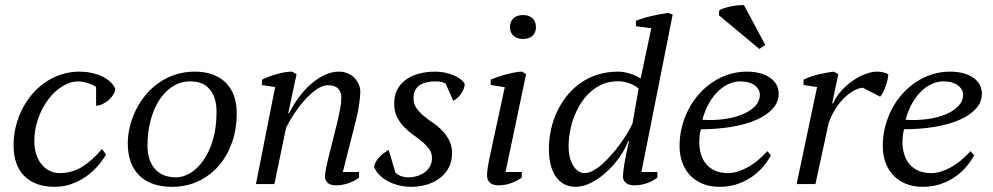

<svg xmlns="http://www.w3.org/2000/svg" viewBox="-20 -721 3891 752"><path d="M395.5 -116.2Q381.8 -92.3 361.8 -69.6Q341.8 -46.9 316.2 -29.1Q290.5 -11.2 259.8 -0.2Q229 10.7 193.8 10.7Q118.2 10.7 75.7 -31.2Q33.2 -73.2 33.2 -152.3Q33.2 -190.4 42.2 -226.6Q51.3 -262.7 67.6 -294.7Q84 -326.7 107.2 -353.5Q130.4 -380.4 158.9 -399.7Q187.5 -418.9 220.9 -429.7Q254.4 -440.4 291 -440.4Q314.5 -440.4 336.9 -435.8Q359.4 -431.2 378.2 -422.6Q397 -414.1 410.9 -401.6Q424.8 -389.2 431.6 -373Q430.7 -361.3 423.1 -349.4Q415.5 -337.4 404.5 -328.1Q393.6 -318.8 380.6 -313Q367.7 -307.1 356.4 -307.1V-380.4Q345.7 -388.2 325.9 -395Q306.2 -401.9 285.6 -401.9Q253.9 -401.9 223.1 -382.3Q192.4 -362.8 168.2 -330.3Q144 -297.9 129.2 -255.6Q114.3 -213.4 114.3 -168Q114.3 -138.7 122.3 -115.5Q130.4 -92.3 143.8 -76.2Q157.2 -60.1 175 -51.5Q192.9 -43 212.4 -43Q262.7 -43 302.5 -68.1Q342.3 -93.3 379.4 -137.2Z M480.5 -160.2Q480.5 -190.4 488 -222.9Q495.6 -255.4 510.5 -286.6Q525.4 -317.9 547.6 -345.7Q569.8 -373.5 598.9 -394.5Q627.9 -415.5 664.1 -428Q700.2 -440.4 743.2 -440.4Q780.8 -440.4 811 -429.9Q841.3 -419.4 862.8 -398.7Q884.3 -377.9 895.8 -347.4Q907.2 -316.9 907.2 -276.9Q907.2 -215.3 888.7 -162.8Q870.1 -110.4 836.7 -71.8Q803.2 -33.2 756.6 -11.2Q710 10.7 654.3 10.7Q613.8 10.7 581.5 0Q549.3 -10.7 526.9 -32.2Q504.4 -53.7 492.4 -85.7Q480.5 -117.7 480.5 -160.2ZM725.6 -402.3Q686.5 -402.3 655.3 -381.8Q624 -361.3 602.3 -326.7Q580.6 -292 569.1 -246.6Q557.6 -201.2 557.6 -151.4Q557.6 -92.8 586.7 -59.6Q615.7 -26.4 669.9 -26.4Q696.8 -26.4 724.9 -43Q752.9 -59.6 775.9 -91.8Q798.8 -124 813.5 -171.9Q828.1 -219.7 828.1 -282.7Q828.1 -338.9 802 -370.6Q775.9 -402.3 725.6 -402.3Z M1301.8 -245.1Q1307.6 -271.5 1312.3 -294.7Q1316.9 -317.9 1316.9 -339.8Q1316.9 -349.6 1314 -358.4Q1311 -367.2 1304.9 -373.5Q1298.8 -379.9 1288.8 -383.5Q1278.8 -387.2 1264.6 -387.2Q1249 -387.2 1232.4 -378.4Q1215.8 -369.6 1199.5 -355.2Q1183.1 -340.8 1167.7 -322.8Q1152.3 -304.7 1139.4 -285.9Q1126.5 -267.1 1116.2 -249.5Q1106 -231.9 1100.1 -219.2L1054.7 0H982.4L1057.6 -379.9L1005.4 -388.2L1006.8 -409.2Q1019 -415.5 1034.2 -421.1Q1049.3 -426.8 1065.2 -431.2Q1081.1 -435.5 1096.2 -438Q1111.3 -440.4 1124 -440.4L1141.6 -430.2L1108.9 -277.8H1112.8Q1129.4 -312 1151.9 -341.8Q1174.3 -371.6 1200 -393.6Q1225.6 -415.5 1252.9 -428Q1280.3 -440.4 1307.1 -440.4Q1324.7 -440.4 1340.1 -434.3Q1355.5 -428.2 1366.7 -417.5Q1377.9 -406.7 1384.5 -392.1Q1391.1 -377.4 1391.1 -360.4Q1391.1 -351.1 1389.9 -338.9Q1388.7 -326.7 1386.7 -313Q1384.8 -299.3 1382.1 -285.4Q1379.4 -271.5 1376.5 -259.3L1322.8 -47.4H1386.2V-25.4Q1368.7 -11.7 1344.5 -3.4Q1320.3 4.9 1296.9 4.9Q1272.5 4.9 1262.7 -5.6Q1252.9 -16.1 1252.9 -27.8Q1252.9 -43.9 1257.3 -63Q1261.7 -82 1266.1 -102.5Z M1671.9 -101.6Q1671.9 -122.1 1660.9 -137.2Q1649.9 -152.3 1633.5 -166Q1617.2 -179.7 1597.9 -193.4Q1578.6 -207 1562.3 -224.1Q1545.9 -241.2 1534.9 -263.2Q1523.9 -285.2 1523.9 -315.9Q1523.9 -346.7 1535.9 -369.9Q1547.9 -393.1 1569.3 -408.7Q1590.8 -424.3 1620.4 -432.4Q1649.9 -440.4 1685.1 -440.4Q1702.6 -440.4 1720.5 -437Q1738.3 -433.6 1753.9 -427.2Q1769.5 -420.9 1782 -411.9Q1794.4 -402.8 1800.3 -392.1Q1800.3 -382.8 1796.1 -372.8Q1792 -362.8 1785.6 -353.5Q1779.3 -344.2 1771.2 -336.9Q1763.2 -329.6 1755.4 -326.2L1725.6 -393.1Q1721.7 -396.5 1711.2 -399.4Q1700.7 -402.3 1685.1 -402.3Q1667.5 -402.3 1651.9 -398.9Q1636.2 -395.5 1624.5 -387.9Q1612.8 -380.4 1606.2 -367.7Q1599.6 -355 1599.6 -336.4Q1599.6 -314.5 1610.8 -298.1Q1622.1 -281.7 1638.7 -267.8Q1655.3 -253.9 1675 -240.5Q1694.8 -227.1 1711.4 -210.2Q1728 -193.4 1739.3 -171.6Q1750.5 -149.9 1750.5 -119.6Q1750.5 -88.9 1737.5 -64.5Q1724.6 -40 1702.6 -23.4Q1680.7 -6.8 1651.9 2Q1623 10.7 1591.3 10.7Q1566.4 10.7 1543 5.1Q1519.5 -0.5 1500.2 -10.7Q1481 -21 1466.6 -35.4Q1452.1 -49.8 1444.8 -67.9Q1447.3 -79.1 1453.1 -88.9Q1459 -98.6 1466.8 -106.9Q1474.6 -115.2 1483.9 -121.8Q1493.2 -128.4 1502.4 -133.8L1528.3 -45.9Q1534.7 -37.6 1548.6 -32Q1562.5 -26.4 1581.1 -26.4Q1595.7 -26.4 1611.6 -30.8Q1627.4 -35.2 1640.9 -44.4Q1654.3 -53.7 1663.1 -67.9Q1671.9 -82 1671.9 -101.6Z M1901.9 -388.2V-409.2Q1914.6 -414.6 1931.2 -420.2Q1947.8 -425.8 1964.6 -430.2Q1981.4 -434.6 1997.3 -437.5Q2013.2 -440.4 2024.9 -440.4L2040.5 -430.2L1960 -47.4H2023.4V-25.4Q2004.9 -11.7 1981 -3.4Q1957 4.9 1933.6 4.9Q1908.7 4.9 1898.2 -6.1Q1887.7 -17.1 1887.7 -31.7Q1887.7 -49.3 1890.4 -65.7Q1893.1 -82 1897 -101.6L1957 -379.4ZM1977.5 -615.2Q1977.5 -637.2 1991.5 -649.7Q2005.4 -662.1 2028.8 -662.1Q2051.8 -662.1 2065.4 -649.7Q2079.1 -637.2 2079.1 -615.2Q2079.1 -592.8 2065.4 -580.6Q2051.8 -568.4 2028.8 -568.4Q2005.4 -568.4 1991.5 -580.6Q1977.5 -592.8 1977.5 -615.2Z M2270 -43Q2285.6 -43 2304 -53.2Q2322.3 -63.5 2341.1 -80.3Q2359.9 -97.2 2377.9 -118.2Q2396 -139.2 2411.6 -160.9Q2427.2 -182.6 2439.2 -202.9Q2451.2 -223.1 2457.5 -238.3L2481.4 -374.5Q2463.4 -388.7 2442.1 -395.8Q2420.9 -402.8 2401.4 -402.8Q2368.2 -402.8 2341.1 -391.6Q2314 -380.4 2292.2 -360.8Q2270.5 -341.3 2254.6 -315.9Q2238.8 -290.5 2228 -262.2Q2217.3 -233.9 2212.2 -204.3Q2207 -174.8 2207 -147.9Q2207 -124 2211.9 -104.7Q2216.8 -85.4 2225.3 -71.8Q2233.9 -58.1 2245.4 -50.5Q2256.8 -43 2270 -43ZM2440.4 -168.5Q2429.2 -137.7 2406.7 -105.7Q2384.3 -73.7 2356 -47.9Q2327.6 -22 2295.9 -5.6Q2264.2 10.7 2233.9 10.7Q2211.9 10.7 2193.1 2Q2174.3 -6.8 2160.2 -24.9Q2146 -43 2137.9 -71Q2129.9 -99.1 2129.9 -137.7Q2129.9 -173.8 2137.5 -210.4Q2145 -247.1 2160.4 -280.8Q2175.8 -314.5 2198.5 -343.5Q2221.2 -372.6 2251.5 -394.3Q2281.7 -416 2319.1 -428.2Q2356.4 -440.4 2401.4 -440.4Q2412.6 -440.4 2424.8 -438.2Q2437 -436 2448.7 -432.4Q2460.4 -428.7 2470.7 -423.8Q2481 -418.9 2489.3 -413.6L2530.8 -610.4L2470.7 -618.2V-639.6Q2482.9 -644.5 2498.8 -649.4Q2514.6 -654.3 2531.5 -658.2Q2548.3 -662.1 2565.2 -665.3Q2582 -668.5 2596.7 -670.4L2614.7 -664.1L2492.2 -47.4H2554.7V-25.4Q2537.6 -11.7 2513.4 -3.4Q2489.3 4.9 2465.8 4.9Q2440.9 4.9 2430.4 -5.6Q2419.9 -16.1 2419.9 -28.3Q2419.9 -43.9 2425.5 -79.3Q2431.2 -114.7 2443.8 -168.5Z M2999.5 -112.8Q2988.8 -92.3 2970.7 -70.3Q2952.6 -48.3 2927.5 -30.3Q2902.3 -12.2 2869.9 -0.7Q2837.4 10.7 2798.3 10.7Q2759.3 10.7 2730 -2Q2700.7 -14.6 2681.2 -36.1Q2661.6 -57.6 2651.6 -86.7Q2641.6 -115.7 2641.6 -148.9Q2641.6 -188.5 2651.1 -225.3Q2660.6 -262.2 2677.7 -294.7Q2694.8 -327.1 2719 -354Q2743.2 -380.9 2772.5 -400.1Q2801.8 -419.4 2835.2 -429.9Q2868.7 -440.4 2904.8 -440.4Q2935.5 -440.4 2959 -433.6Q2982.4 -426.8 2998.3 -415Q3014.2 -403.3 3022 -387.7Q3029.8 -372.1 3029.8 -354.5Q3029.8 -320.8 3006.1 -294.9Q2982.4 -269 2941.4 -251.2Q2900.4 -233.4 2844.7 -224.1Q2789.1 -214.8 2725.1 -214.8Q2721.2 -200.7 2720 -187.5Q2718.8 -174.3 2718.8 -165.5Q2718.8 -139.2 2725.6 -116.7Q2732.4 -94.2 2746.3 -77.9Q2760.3 -61.5 2781.5 -52.2Q2802.7 -43 2831.5 -43Q2865.7 -43 2906 -64.5Q2946.3 -85.9 2985.4 -128.9ZM2878.4 -402.3Q2859.9 -402.3 2838.9 -394.3Q2817.9 -386.2 2797.6 -368.4Q2777.3 -350.6 2759.8 -321.8Q2742.2 -293 2731 -252Q2774.4 -249 2814.9 -254.4Q2855.5 -259.8 2887 -272.7Q2918.5 -285.6 2937.3 -305.2Q2956.1 -324.7 2956.1 -349.6Q2956.1 -360.4 2950.9 -369.9Q2945.8 -379.4 2936 -386.7Q2926.3 -394 2911.9 -398.2Q2897.5 -402.3 2878.4 -402.3ZM2977.5 -544.9 2954.1 -529.3 2795.9 -661.1 2796.9 -680.2Q2803.2 -685.1 2816.7 -689.2Q2830.1 -693.4 2844.7 -696.3Q2859.4 -699.2 2873 -700.4Q2886.7 -701.7 2894 -700.7Z M3359.4 -377.4Q3341.8 -376 3322.8 -365.2Q3303.7 -354.5 3285.6 -336.7Q3267.6 -318.8 3252 -294.2Q3236.3 -269.5 3225.6 -239.7L3173.8 0H3100.1L3180.2 -379.9L3127.4 -388.2V-409.2Q3156.7 -422.9 3188.2 -430.2Q3219.7 -437.5 3246.1 -440.4L3263.2 -430.2L3239.3 -315.9H3242.7Q3255.4 -343.8 3276.4 -366.7Q3297.4 -389.6 3321.5 -406Q3345.7 -422.4 3370.4 -431.4Q3395 -440.4 3415.5 -440.4Q3426.8 -440.4 3437.7 -438Q3448.7 -435.5 3459 -430.2Q3459 -421.9 3456.3 -409.7Q3453.6 -397.5 3449.2 -384.5Q3444.8 -371.6 3439 -360.1Q3433.1 -348.6 3427.2 -342.3Z M3795.4 -112.8Q3784.7 -92.3 3766.6 -70.3Q3748.5 -48.3 3723.4 -30.3Q3698.2 -12.2 3665.8 -0.7Q3633.3 10.7 3594.2 10.7Q3555.2 10.7 3525.9 -2Q3496.6 -14.6 3477.1 -36.1Q3457.5 -57.6 3447.5 -86.7Q3437.5 -115.7 3437.5 -148.9Q3437.5 -188.5 3447 -225.3Q3456.5 -262.2 3473.6 -294.7Q3490.7 -327.1 3514.9 -354Q3539.1 -380.9 3568.4 -400.1Q3597.7 -419.4 3631.1 -429.9Q3664.6 -440.4 3700.7 -440.4Q3731.4 -440.4 3754.9 -433.6Q3778.3 -426.8 3794.2 -415Q3810.1 -403.3 3817.9 -387.7Q3825.7 -372.1 3825.7 -354.5Q3825.7 -320.8 3802 -294.9Q3778.3 -269 3737.3 -251.2Q3696.3 -233.4 3640.6 -224.1Q3585 -214.8 3521 -214.8Q3517.1 -200.7 3515.9 -187.5Q3514.6 -174.3 3514.6 -165.5Q3514.6 -139.2 3521.5 -116.7Q3528.3 -94.2 3542.2 -77.9Q3556.2 -61.5 3577.4 -52.2Q3598.6 -43 3627.4 -43Q3661.6 -43 3701.9 -64.5Q3742.2 -85.9 3781.2 -128.9ZM3674.3 -402.3Q3655.8 -402.3 3634.8 -394.3Q3613.8 -386.2 3593.5 -368.4Q3573.2 -350.6 3555.7 -321.8Q3538.1 -293 3526.9 -252Q3570.3 -249 3610.8 -254.4Q3651.4 -259.8 3682.9 -272.7Q3714.4 -285.6 3733.2 -305.2Q3752 -324.7 3752 -349.6Q3752 -360.4 3746.8 -369.9Q3741.7 -379.4 3731.9 -386.7Q3722.2 -394 3707.8 -398.2Q3693.4 -402.3 3674.3 -402.3Z"/></svg>

Font: PT Astra Serif
Style: Italic
Weight: 400
Italic angle: -16°
Designer: A.Korolkova, I. Chaeva
Foundry: ParaType Ltd
Version: Version 1.001